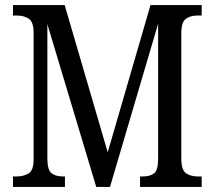

<svg xmlns="http://www.w3.org/2000/svg" viewBox="-20 -734 843 754"><path d="M31 0V-41H43Q73 -41 92.5 -53Q112 -65 112 -108V-605Q112 -648 93 -660.5Q74 -673 47 -673H31V-714H234L403 -136L571 -714H772V-673H755Q728 -673 710 -660Q692 -647 692 -603V-111Q692 -67 710 -54Q728 -41 758 -41H772V0H530V-41H539Q570 -41 585.5 -53.5Q601 -66 601 -111V-641L412 0H358L166 -639V-113Q166 -66 182.5 -53.5Q199 -41 228 -41H235V0Z"/></svg>

Font: Noto Serif Tamil Condensed
Style: Regular
Weight: 400
Width: 3
Designer: Indian Type Foundry, Tom Grace, and the Monotype Design Team
Foundry: Monotype Imaging Inc.
Version: Version 2.004; ttfautohint (v1.8.4.7-5d5b)